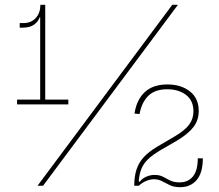

<svg xmlns="http://www.w3.org/2000/svg" viewBox="-20 -772 912 798"><path d="M153 -752H168V-358H264V-338H51V-358H147V-731ZM62 -676H77Q108.5 -676 128 -696.5Q147.5 -717 148 -752H156L152 -700H145Q138.5 -681.5 121 -669.2Q103.5 -657 74 -657H62ZM136 0 696 -752H719.5L159 0ZM706 -205Q749 -230.5 766.5 -254.5Q784 -278.5 784 -309Q784 -354 753.2 -377.5Q722.5 -401 675 -401Q624 -401 596.2 -373.5Q568.5 -346 560 -298L539 -300Q547.5 -357 581.5 -389Q615.5 -421 676 -421Q732.5 -421 769.2 -392.2Q806 -363.5 806 -311Q806 -273.5 785 -245.2Q764 -217 718 -189L644 -146Q593 -116 574.5 -84Q556 -52 556 0H538Q538 -39 547.5 -67.8Q557 -96.5 577.5 -118.8Q598 -141 631 -161ZM823 -114Q823 -54 797.5 -24Q772 6 729 6Q703.5 6 686.2 -2.2Q669 -10.5 653.8 -18.8Q638.5 -27 619 -27Q605 -27 588.2 -20.2Q571.5 -13.5 557 0H549L553 -20L560 -16Q573 -32 589.8 -38.5Q606.5 -45 622 -45Q643.5 -45 657.8 -37.2Q672 -29.5 687.2 -21.8Q702.5 -14 727 -14Q761.5 -14 781.8 -38.5Q802 -63 802 -114Z"/></svg>

Font: Hepta Slab ExtraLight ExtraLight
Style: Regular
Weight: 250
Version: Version 1.102